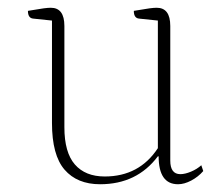

<svg xmlns="http://www.w3.org/2000/svg" viewBox="-20 -463 578 495"><path d="M238 12Q179 12 146.5 -25.5Q114 -63 114 -146V-410L66 -415Q52 -416 52 -435Q81 -440 92.5 -441.5Q104 -443 111 -443Q146 -443 146 -396V-135Q146 -70 173 -39Q200 -8 250 -8Q339 -8 387 -81V-410L339 -415Q325 -416 325 -435Q354 -440 365.5 -441.5Q377 -443 384 -443Q419 -443 419 -396V-49Q419 -14 445 -14Q457 -14 472.5 -20.5Q488 -27 499 -37L504 -22Q491 -7 473 2.5Q455 12 439 12Q389 12 389 -60H387Q333 12 238 12Z"/></svg>

Font: Petrona Thin
Style: Regular
Weight: 100
Designer: Ringo R. Seeber
Foundry: Ringo R. Seeber
Version: Version 2.001; ttfautohint (v1.8.3)